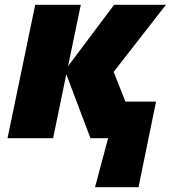

<svg xmlns="http://www.w3.org/2000/svg" viewBox="-20 -573 709 796"><path d="M453.1 -553.2H668L451.2 -274.9L500 -151.9H627L554.2 203.1H374L428.2 0H355L254.9 -265.1L200.2 0H11.2L126 -553.2H314.9L262.2 -298.8Z"/></svg>

Font: Open Sans Extrabold
Style: Italic
Weight: 800
Italic angle: -12°
Foundry: Ascender Corporation
Version: Version 1.10